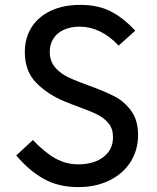

<svg xmlns="http://www.w3.org/2000/svg" viewBox="-20 -755 640 785"><path d="M301.5 -83Q339 -83 371 -95.2Q403 -107.5 422.5 -132.5Q442 -157.5 442 -194.5Q442 -228.5 424 -250.5Q406 -272.5 378.8 -286.2Q351.5 -300 302 -318Q267.5 -330.5 246 -339.5Q175.5 -368.5 128.5 -416Q81.5 -463.5 81.5 -542.5Q81.5 -599.5 108.8 -643Q136 -686.5 187.5 -710.8Q239 -735 308.5 -735Q380.5 -735 432.2 -708.8Q484 -682.5 533 -629.5L465 -568.5Q392.5 -646 305 -646Q268.5 -646 240.5 -633Q212.5 -620 197.5 -596Q182.5 -572 183.5 -540Q184.5 -503.5 205.8 -479Q227 -454.5 258.2 -439.5Q289.5 -424.5 342.5 -405.5Q408.5 -381.5 448.2 -361Q488 -340.5 516.2 -302Q544.5 -263.5 544.5 -203.5Q544.5 -141 513.5 -92.5Q482.5 -44 426.8 -17Q371 10 300 10Q218.5 10 158 -24.2Q97.5 -58.5 46.5 -119.5L114.5 -182.5Q163.5 -131 207 -107Q250.5 -83 301.5 -83Z"/></svg>

Font: JuliaMono Medium
Style: Regular
Weight: 500
Monospace: yes
Designer: cormullion
Foundry: corm
Version: Version 0.054; ttfautohint (v1.8.4)